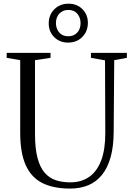

<svg xmlns="http://www.w3.org/2000/svg" viewBox="-20 -1036 736 1064"><path d="M369 9Q275.5 9 214.2 -22Q153 -53 122.5 -121Q92 -189 92 -299.5V-702.5L17 -715.5V-743H260V-715.5L174 -702.5V-293.5Q174 -212.5 188 -160.2Q202 -108 227.8 -78.5Q253.5 -49 289.5 -37.2Q325.5 -25.5 369.5 -25.5Q431 -25.5 474.5 -56Q518 -86.5 541 -147.8Q564 -209 563.5 -301L562 -701.5L484 -715.5V-743H683V-715.5L613 -702.5L610 -305Q609.5 -223.5 592.8 -164.2Q576 -105 544.8 -66.5Q513.5 -28 469.2 -9.5Q425 9 369 9ZM357 -800Q310.5 -800 280.2 -830.5Q250 -861 250 -905.5Q250 -953.5 281 -984.5Q312 -1015.5 360 -1015.5Q407 -1015.5 437 -985Q467 -954.5 467 -910Q467 -862.5 436.2 -831.2Q405.5 -800 357 -800ZM358.5 -835Q389 -835 407.8 -855.2Q426.5 -875.5 426.5 -908Q426.5 -938 408.8 -959.5Q391 -981 358.5 -981Q328 -981 309 -960.8Q290 -940.5 290 -908Q290 -878 307.8 -856.5Q325.5 -835 358.5 -835Z"/></svg>

Font: Merriweather 96pt Light
Style: Regular
Weight: 300
Version: Version 2.100